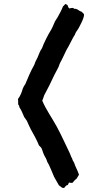

<svg xmlns="http://www.w3.org/2000/svg" viewBox="-20 -766 443 965"><path d="M71.3 -252V-241.2C72.3 -238.3 75.2 -241.2 78.1 -225.6C88.9 -210.9 93.8 -194.3 101.6 -177.7C106.4 -169.9 113.3 -163.1 116.2 -156.2C123 -141.6 127.9 -128.9 134.8 -116.2C149.4 -88.9 165 -63.5 175.8 -35.2C179.7 -32.2 185.5 -25.4 188.5 -21.5C195.3 -6.8 195.3 4.9 210.9 30.3C213.9 35.2 215.8 41 216.8 45.9C227.5 61.5 243.2 103.5 252 123C258.8 134.8 268.6 151.4 276.4 166C285.2 168.9 287.1 179.7 301.8 178.7C308.6 173.8 309.6 165 320.3 164.1C323.2 161.1 325.2 151.4 328.1 151.4C329.1 152.3 334 153.3 343.8 153.3C350.6 146.5 355.5 137.7 364.3 132.8C368.2 126 373 119.1 377 112.3C370.1 89.8 359.4 74.2 352.5 51.8C347.7 44.9 343.8 37.1 341.8 29.3C338.9 24.4 336.9 21.5 332 6.8C309.6 -39.1 290 -84 264.6 -130.9C241.2 -173.8 211.9 -213.9 192.4 -259.8C195.3 -268.6 199.2 -276.4 202.1 -287.1C220.7 -321.3 237.3 -354.5 252.9 -388.7C259.8 -403.3 267.6 -415 274.4 -429.7C277.3 -436.5 278.3 -443.4 282.2 -450.2C293.9 -470.7 302.7 -492.2 313.5 -513.7C317.4 -521.5 322.3 -529.3 326.2 -536.1C336.9 -554.7 343.8 -573.2 356.4 -591.8C360.4 -606.4 370.1 -614.3 376 -626C381.8 -637.7 404.3 -676.8 402.3 -694.3C398.4 -699.2 393.6 -704.1 388.7 -708C377.9 -709 368.2 -724.6 352.5 -721.7C348.6 -728.5 342.8 -726.6 328.1 -723.6C323.2 -727.5 322.3 -733.4 319.3 -740.2C315.4 -743.2 311.5 -745.1 308.6 -746.1C303.7 -742.2 301.8 -737.3 296.9 -734.4C289.1 -714.8 279.3 -696.3 268.6 -677.7C264.6 -670.9 258.8 -664.1 255.9 -657.2C249 -642.6 244.1 -627.9 236.3 -615.2C222.7 -593.8 199.2 -547.9 191.4 -524.4C180.7 -509.8 175.8 -493.2 168.9 -477.5C166 -470.7 164.1 -466.8 161.1 -461.9C156.2 -454.1 155.3 -445.3 151.4 -438.5C133.8 -408.2 121.1 -376 107.4 -343.8C102.5 -336.9 97.7 -329.1 94.7 -321.3C90.8 -309.6 85.9 -288.1 70.3 -268.6C71.3 -261.7 71.3 -258.8 71.3 -252Z"/></svg>

Font: Caesar Dressing Cyrillic
Style: Regular
Weight: 400
Designer: Dathan Boardman
Foundry: Open Window
Version: Version 1.00;July 2, 2020;FontCreator 13.0.0.2642 64-bit